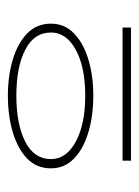

<svg xmlns="http://www.w3.org/2000/svg" viewBox="49 -620 360 499"><g transform="rotate(-90 229.5 -371.0)"><path d="M230 -309Q177 -309 134 -322Q91 -335 66 -359.5Q41 -384 41 -419Q41 -456 66 -480.5Q91 -505 134 -518Q177 -531 230 -531Q282 -531 324.5 -518Q367 -505 392 -480.5Q417 -456 417 -419Q417 -384 392 -359.5Q367 -335 324.5 -322Q282 -309 230 -309ZM230 -330Q304 -330 349 -354.5Q394 -379 394 -419Q394 -463 349 -486Q304 -509 230 -509Q156 -509 110.5 -486Q65 -463 65 -419Q65 -379 110.5 -354.5Q156 -330 230 -330ZM61 -233H407V-211H61Z"/></g></svg>

Font: Padyakke Expanded One
Style: Regular
Weight: 400
Designer: James Puckett
Foundry: Dunwich Type Founders
Version: Version 1.500; ttfautohint (v1.8.4.7-5d5b)